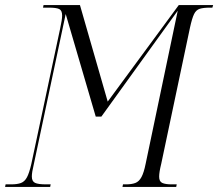

<svg xmlns="http://www.w3.org/2000/svg" viewBox="-43 -734 857 754"><path d="M-23 0 -21 -10H1Q25 -10 39.5 -15.5Q54 -21 63 -38Q72 -55 80 -90L193 -621Q201 -657 201 -673Q201 -693 189.5 -698.5Q178 -704 149 -704H126L128 -714H271L380 -335L659 -714H794L791 -704H782Q756 -704 741.5 -699.5Q727 -695 719 -678.5Q711 -662 703 -625L590 -90Q586 -74 584 -61.5Q582 -49 582 -40Q582 -21 594.5 -15.5Q607 -10 631 -10H651L649 0H438L440 -10H452Q474 -10 488.5 -15.5Q503 -21 512.5 -38.5Q522 -56 529 -91L655 -692L355 -276H333L215 -679L90 -90Q82 -57 82 -41Q82 -22 94.5 -16Q107 -10 137 -10H156L154 0Z"/></svg>

Font: Noto Serif Display ExtraCondensed Light
Style: Italic
Weight: 300
Width: 2
Italic angle: -12°
Designer: Monotype Design Team
Foundry: Monotype Imaging Inc.
Version: Version 2.009